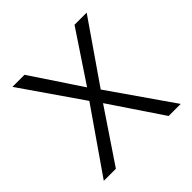

<svg xmlns="http://www.w3.org/2000/svg" viewBox="-144 -651 774 774"><g transform="rotate(-45 243.0 -264.0)"><path d="M242.2 -314 384.8 -528.3H454.1L274.9 -269L461.9 0H393.1L242.7 -223.6L92.3 0H23.4L210 -269L30.8 -528.3H99.6Z"/></g></svg>

Font: Vazir Thin UI
Style: Thin-UI
Weight: 100
Designer: Saber Rastikerdar
Foundry: Saber Rastikerdar
Version: Version 30.0.0